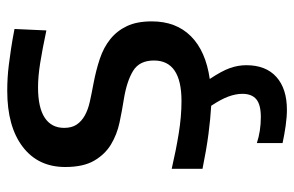

<svg xmlns="http://www.w3.org/2000/svg" viewBox="-161 -431 812 530"><g transform="rotate(-90 245.0 -166.0)"><path d="M207 220Q187 220 162.5 216.5Q138 213 115 208V137Q148 148 187 148Q221 148 236 135.5Q251 123 251 97Q251 79 243.5 58.5Q236 38 218 11Q183 9 140.5 3.5Q98 -2 44 -13V-98Q96 -86 142.5 -78.5Q189 -71 231 -71Q343 -71 343 -147Q343 -187 314.5 -204.5Q286 -222 237 -230Q205 -235 172 -242Q139 -249 111.5 -265.5Q84 -282 66.5 -312Q49 -342 49 -392Q49 -467 105 -509.5Q161 -552 259 -552Q277 -552 294.5 -551Q312 -550 332 -547.5Q352 -545 375.5 -541.5Q399 -538 430 -532L426 -444Q374 -455 336.5 -461Q299 -467 269 -467Q213 -467 185 -448.5Q157 -430 157 -395Q157 -374 166 -360.5Q175 -347 191 -338Q207 -329 229.5 -324Q252 -319 279 -314Q316 -307 347.5 -296.5Q379 -286 402 -267.5Q425 -249 438 -221.5Q451 -194 451 -153Q451 -86 410 -45Q369 -4 292 7Q314 40 322 62.5Q330 85 330 108Q330 162 297.5 191Q265 220 207 220Z"/></g></svg>

Font: Encode Sans Normal
Style: Medium
Weight: 500
Designer: Pablo Impallari, Andres Torresi
Foundry: Pablo Impallari, Andres Torresi
Version: Version 1.000; ttfautohint (v1.00) -l 8 -r 50 -G 200 -x 14 -